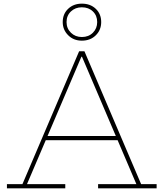

<svg xmlns="http://www.w3.org/2000/svg" viewBox="-20 -1033 897 1053"><path d="M635 -287V-264H223V-287ZM754 -23H839V0H518V-23H728L424 -735L442 -722H415L432 -735L128 -23H338V0H18V-23H103L414 -752H443ZM429 -810Q383.5 -810 353.8 -839.8Q324 -869.5 324 -912Q324 -956.5 353.8 -984.8Q383.5 -1013 429 -1013Q475.5 -1013 505.2 -984.8Q535 -956.5 535 -912Q535 -868.5 505.2 -839.2Q475.5 -810 429 -810ZM429 -830Q466 -830 489.5 -853.5Q513 -877 513 -912Q513 -947.5 489.5 -970.2Q466 -993 429 -993Q393 -993 369 -970.2Q345 -947.5 345 -912Q345 -877 369 -853.5Q393 -830 429 -830Z"/></svg>

Font: Hepta Slab ExtraLight
Style: Regular
Weight: 200
Designer: Michael LaGattuta
Foundry: Michael LaGattuta
Version: Version 1.100